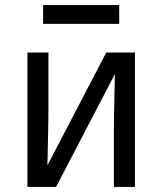

<svg xmlns="http://www.w3.org/2000/svg" viewBox="-20 -737 640 757"><path d="M88 0V-530H171V-318Q171 -260 169.5 -201.5Q168 -143 167 -85L399 -530H512V0H429V-212Q429 -270 430.5 -328.5Q432 -387 433 -445L201 0ZM150 -643V-717H450V-643Z"/></svg>

Font: Iosevka Curly Extended
Style: Regular
Weight: 400
Width: 7
Monospace: yes
Designer: Belleve Invis
Foundry: Belleve Invis
Version: Version 11.1.0; ttfautohint (v1.8.3)